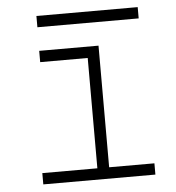

<svg xmlns="http://www.w3.org/2000/svg" viewBox="-49 -699 684 745"><g transform="rotate(-5 293.0 -326.5)"><path d="M89.8 0V-43.9H304.2V-473.6H119.1V-517.6H350.1V-43.9H526.4V0ZM120.1 -609.4V-653.3H514.6V-609.4Z"/></g></svg>

Font: Cascadia Code ExtraLight
Style: Regular
Weight: 200
Monospace: yes
Designer: Aaron Bell
Foundry: Saja Typeworks
Version: Version 2407.024; ttfautohint (v1.8.4)